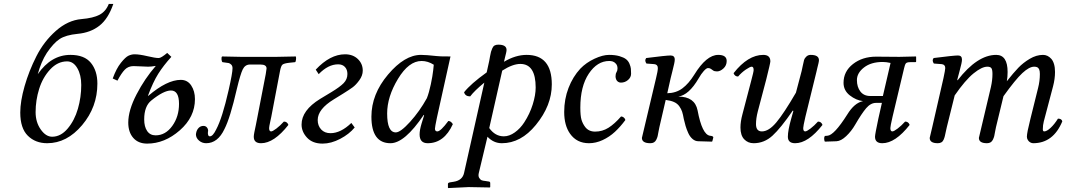

<svg xmlns="http://www.w3.org/2000/svg" viewBox="-20 -718 5420 976"><path d="M475 -293Q475 -174 397.5 -82Q320 10 220 10Q160 10 121.5 -28Q83 -66 83 -146Q83 -203 105 -280Q127 -357 165 -432Q203 -507 264 -561Q325 -615 394 -621Q454 -626 486 -643Q518 -660 533 -698H556Q530 -622 485 -587Q440 -552 375 -546Q314 -540 283 -519.5Q252 -499 218 -449Q189 -404 172 -341Q240 -439 338 -439Q409 -439 442 -398.5Q475 -358 475 -293ZM245 -23Q289 -23 324 -64.5Q359 -106 376 -165Q393 -224 393 -286Q393 -337 373 -371.5Q353 -406 321 -406Q273 -406 235 -365Q197 -324 179 -266Q161 -208 161 -148Q161 -97 187 -60Q213 -23 245 -23Z M771 -30Q821 -30 855.5 -77.5Q890 -125 890 -190Q890 -258 849 -258Q812 -258 749 -207Q713 -178 713 -111Q713 -74 728 -52Q743 -30 771 -30ZM971 -214Q971 -123 894 -55.5Q817 12 728 12Q683 12 657.5 -17Q632 -46 632 -95Q632 -157 674 -238Q716 -319 772 -383Q748 -379 733 -379Q723 -379 698 -380.5Q673 -382 659 -382Q632 -382 614.5 -364Q597 -346 577 -308L553 -319Q571 -369 594.5 -398.5Q618 -428 633.5 -435Q649 -442 664 -442Q689 -442 729 -432.5Q769 -423 787 -423Q799 -423 830 -449L851 -429Q811 -385 784.5 -343Q758 -301 732 -231H734Q829 -312 899 -312Q933 -312 952 -283.5Q971 -255 971 -214Z M1287 -115 1331 -342Q1335 -366 1335 -370Q1335 -390 1304 -390H1251Q1226 -390 1214 -365.5Q1202 -341 1184 -266Q1150 -118 1121 -62Q1087 10 1028 10Q1007 10 991.5 -3.5Q976 -17 976 -35Q976 -40 977 -42Q980 -58 990 -68Q1000 -78 1014 -78Q1025 -78 1031.5 -70.5Q1038 -63 1038 -52Q1038 -49 1037 -48Q1035 -25 1047 -25Q1062 -25 1079 -60Q1110 -118 1142 -259Q1162 -347 1162 -371Q1162 -383 1155.5 -389.5Q1149 -396 1142.5 -397.5Q1136 -399 1118 -401Q1114 -402 1111 -402Q1107 -405 1106 -416Q1105 -427 1109 -431Q1183 -429 1205 -429H1386L1484 -431Q1486 -424 1484.5 -413.5Q1483 -403 1480 -402L1451 -399Q1424 -396 1416 -389.5Q1408 -383 1403 -355L1359 -124Q1357 -115 1354 -101Q1351 -87 1349.5 -79Q1348 -71 1348 -67Q1348 -50 1358 -50Q1366 -50 1385 -64.5Q1404 -79 1423 -100Q1440 -100 1446 -83Q1373 10 1307 10Q1270 10 1270 -23Q1270 -31 1273 -46Q1276 -61 1280.5 -82Q1285 -103 1287 -115Z M1600 -341 1585 -364Q1658 -442 1734 -442Q1774 -442 1799 -418Q1824 -394 1824 -359Q1824 -334 1806.5 -310Q1789 -286 1772.5 -274Q1756 -262 1724 -242L1677 -213Q1595 -163 1595 -108Q1595 -79 1612.5 -60Q1630 -41 1660 -41Q1712 -41 1766 -93L1783 -70Q1755 -36 1709 -12Q1663 12 1620 12Q1569 12 1541 -18Q1513 -48 1513 -85Q1513 -157 1607 -215L1665 -250Q1708 -276 1727 -295.5Q1746 -315 1746 -342Q1746 -364 1733.5 -377.5Q1721 -391 1699 -391Q1648 -391 1600 -341Z M2200 -433Q2208 -431 2270 -431L2201 -120Q2191 -72 2191 -64Q2191 -50 2203 -50Q2220 -50 2259 -103Q2272 -103 2282 -87Q2238 10 2154 10Q2113 10 2113 -35Q2113 -57 2123 -90L2136 -132L2134 -134Q2037 10 1965 10Q1868 10 1868 -125Q1868 -239 1952.5 -339Q2037 -439 2120 -439Q2146 -439 2200 -433ZM2150 -219Q2161 -247 2170 -289.5Q2179 -332 2182 -360L2185 -389Q2155 -408 2123 -408Q2058 -408 2003 -317Q1948 -226 1948 -141Q1948 -45 1992 -45Q2016 -45 2064.5 -98.5Q2113 -152 2150 -219Z M2542 -404Q2601 -439 2657 -439Q2785 -439 2785 -289Q2785 -182 2704 -83Q2628 10 2531 10Q2489 10 2458 -23L2414 161Q2410 177 2416 186.5Q2422 196 2429 198.5Q2436 201 2447 202L2466 205Q2472 206 2472 213V233L2470 235Q2402 233 2363 233L2259 238L2257 236V217Q2257 211 2267 209L2286 206Q2331 199 2339 161L2442 -298Q2392 -257 2370 -228Q2345 -228 2339 -249Q2373 -292 2454 -350L2467 -409Q2468 -415 2471 -431.5Q2474 -448 2476 -455Q2478 -462 2482.5 -472.5Q2487 -483 2494.5 -487Q2502 -491 2513 -491Q2555 -491 2555 -464Q2555 -459 2552.5 -448Q2550 -437 2546.5 -423.5Q2543 -410 2542 -404ZM2703 -273Q2703 -393 2625 -393Q2586 -393 2533 -359L2467 -67Q2497 -25 2541 -25Q2569 -25 2597 -45Q2625 -65 2645 -96Q2673 -139 2688 -187Q2703 -235 2703 -273Z M2974 10Q2912 10 2878 -38Q2848 -80 2848 -149Q2848 -214 2870 -271Q2892 -328 2930 -369Q2960 -400 3002 -419.5Q3044 -439 3076 -439Q3107 -439 3129 -432.5Q3151 -426 3162.5 -417Q3174 -408 3180 -393.5Q3186 -379 3187 -368.5Q3188 -358 3188 -343Q3188 -325 3172.5 -311.5Q3157 -298 3136 -298Q3128 -298 3121.5 -302.5Q3115 -307 3112 -314.5Q3109 -322 3109 -330Q3109 -343 3114 -351Q3119 -359 3119 -370Q3119 -385 3111 -394Q3103 -403 3094.5 -405.5Q3086 -408 3077 -408Q3016 -408 2973 -343.5Q2930 -279 2930 -171Q2930 -129 2936 -109Q2942 -89 2955 -72Q2973 -49 3005 -49Q3042 -49 3073 -68.5Q3104 -88 3137 -126Q3144 -126 3150.5 -121Q3157 -116 3159 -108Q3134 -74 3106 -48Q3078 -22 3043.5 -6Q3009 10 2974 10Z M3625 -355Q3612 -355 3605.5 -359.5Q3599 -364 3593.5 -368Q3588 -372 3579 -372Q3571 -372 3557.5 -357Q3544 -342 3531 -319Q3482 -235 3428 -227Q3512 -227 3526 -157Q3549 -34 3589 -28L3596 -27Q3606 -25 3606 -19L3601 0L3599 2L3530 0Q3514 0 3500.5 -11.5Q3487 -23 3478.5 -42Q3470 -61 3465 -78Q3460 -95 3456 -113Q3452 -136 3447.5 -150Q3443 -164 3433 -178Q3423 -192 3406 -199.5Q3389 -207 3364 -210L3332 -72Q3330 -65 3327.5 -49.5Q3325 -34 3323 -26Q3321 -18 3316.5 -8.5Q3312 1 3304.5 5.5Q3297 10 3286 10Q3243 10 3243 -17Q3243 -19 3256 -72L3315 -321Q3324 -357 3324 -372Q3324 -390 3306 -392L3266 -395Q3255 -411 3265 -423Q3367 -436 3389 -436Q3410 -436 3410 -415Q3410 -407 3407 -393.5Q3404 -380 3398 -356Q3392 -332 3389 -320L3372 -244Q3417 -245 3449 -269Q3481 -293 3509 -338Q3571 -439 3631 -439Q3674 -439 3674 -408Q3674 -385 3657.5 -370Q3641 -355 3625 -355Z M4130 -352 4074 -124Q4063 -76 4063 -67Q4063 -50 4073 -50Q4081 -50 4100 -64.5Q4119 -79 4138 -100Q4155 -100 4161 -83Q4088 10 4022 10Q3985 10 3985 -23Q3985 -55 4002 -115L4013 -154L4010 -156Q3949 -67 3907 -28.5Q3865 10 3811 10Q3782 10 3763 -10Q3744 -30 3744 -70Q3744 -100 3754 -137L3798 -305Q3811 -353 3811 -362Q3811 -379 3801 -379Q3793 -379 3771.5 -364.5Q3750 -350 3732 -329Q3715 -329 3709 -346Q3782 -439 3860 -439Q3896 -439 3896 -406Q3896 -398 3875 -314L3832 -151Q3823 -116 3823 -87Q3823 -50 3853 -50Q3888 -50 3926.5 -96Q3965 -142 4026 -247L4055 -357Q4057 -365 4061 -385Q4065 -405 4067.5 -413.5Q4070 -422 4079 -430.5Q4088 -439 4101 -439Q4143 -439 4143 -412Q4143 -407 4140.5 -396Q4138 -385 4134.5 -371.5Q4131 -358 4130 -352Z M4468 -230 4507 -398Q4485 -403 4467 -403Q4408 -403 4372 -375Q4336 -347 4336 -311Q4336 -276 4353.5 -253Q4371 -230 4404 -230ZM4445 -115 4463 -195H4433Q4406 -195 4383 -168Q4360 -141 4327 -84Q4308 -51 4281.5 -26Q4255 -1 4232 0L4173 2Q4170 -3 4169.5 -12Q4169 -21 4173 -27L4186 -28Q4220 -30 4287 -136Q4323 -195 4367 -204Q4332 -208 4300 -233Q4268 -258 4268 -297Q4268 -355 4316 -392.5Q4364 -430 4434 -430L4552 -429L4636 -431L4637 -429V-405Q4637 -402 4632 -402H4607Q4590 -402 4585 -396Q4580 -390 4576 -372L4517 -124Q4506 -76 4506 -67Q4506 -50 4516 -50Q4524 -50 4543 -64.5Q4562 -79 4581 -100Q4598 -100 4604 -83Q4531 10 4465 10Q4428 10 4428 -23Q4428 -35 4445 -115Z M4776 -321Q4785 -363 4785 -372Q4785 -390 4767 -392L4727 -395Q4716 -411 4726 -423Q4828 -436 4850 -436Q4870 -436 4870 -415Q4870 -407 4867 -393.5Q4864 -380 4857.5 -355.5Q4851 -331 4848 -320L4846 -311L4848 -310Q4948 -439 5044 -439Q5102 -439 5102 -352Q5102 -326 5098 -305Q5132 -348 5156.5 -373.5Q5181 -399 5214.5 -419Q5248 -439 5282 -439Q5294 -439 5304.5 -434Q5315 -429 5324 -419Q5333 -409 5338 -392Q5343 -375 5343 -352Q5343 -317 5333 -279L5286 -101Q5281 -82 5281 -61Q5281 -50 5288 -50Q5301 -50 5320.5 -68Q5340 -86 5358 -115Q5377 -115 5380 -101Q5334 10 5232 10Q5225 10 5217.5 6Q5210 2 5205 -6Q5200 -14 5200 -23Q5200 -43 5218 -114L5257 -271Q5266 -306 5266 -342Q5266 -357 5262.5 -365Q5259 -373 5253 -376Q5247 -379 5237 -379Q5212 -379 5177 -346.5Q5142 -314 5081 -229L5043 -72Q5041 -65 5038.5 -49.5Q5036 -34 5034 -26Q5032 -18 5027.5 -8.5Q5023 1 5015.5 5.5Q5008 10 4997 10Q4956 10 4956 -17Q4956 -19 4969 -72L5017 -275Q5025 -310 5025 -342Q5025 -364 5019.5 -371.5Q5014 -379 4999 -379Q4971 -379 4929 -345Q4887 -311 4833 -233L4793 -72Q4791 -64 4788 -49.5Q4785 -35 4783 -26.5Q4781 -18 4777 -8.5Q4773 1 4765.5 5.5Q4758 10 4747 10Q4706 10 4706 -17Q4706 -19 4719 -72Z"/></svg>

Font: Linux Libertine O
Style: Italic
Weight: 400
Italic angle: -12°
Designer: Philipp H. Poll
Foundry: Philipp H. Poll
Version: Version 5.1.6